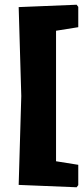

<svg xmlns="http://www.w3.org/2000/svg" viewBox="-20 -669 351 812"><path d="M304 -649 311 -640V-554L217 -539V13L311 28V114L304 123L59 113L70 -263L59 -639Z"/></svg>

Font: Alegreya Sans SC Black
Style: Regular
Weight: 900
Designer: Juan Pablo del Peral
Foundry: Huerta Tipografica
Version: Version 2.007